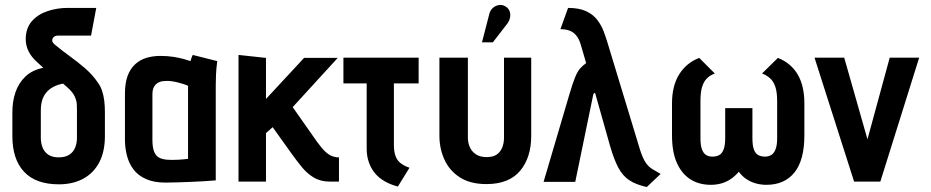

<svg xmlns="http://www.w3.org/2000/svg" viewBox="-20 -734 3761 776"><path d="M212 -590H348L369 -702H252Q211 -702 172 -689Q133 -676 108.5 -648Q84 -620 84 -575Q84 -550 95.5 -526.5Q107 -503 132 -481L155 -460Q110 -451 82.5 -424.5Q55 -398 42.5 -361Q30 -324 30 -281V-184Q30 -90 77.5 -39.5Q125 11 218 11Q274 11 316 -11.5Q358 -34 381 -77.5Q404 -121 404 -184V-281Q404 -305 401.5 -326Q399 -347 393 -365.5Q387 -384 377 -398Q355 -431 325 -457Q295 -483 262.5 -506.5Q230 -530 200 -555Q197 -558 195 -560.5Q193 -563 192 -565.5Q191 -568 191 -571Q191 -577 194.5 -581.5Q198 -586 203 -588Q208 -590 212 -590ZM291 -290V-176Q291 -156 284 -138Q277 -120 260.5 -109Q244 -98 217 -98Q191 -98 175 -109Q159 -120 152 -138Q145 -156 145 -176V-288Q145 -311 150.5 -329Q156 -347 167.5 -360.5Q179 -374 196 -383Q213 -392 235 -396L251 -382Q274 -362 282 -344Q290 -326 290.5 -312Q291 -298 291 -290Z M858 -487 759 -512Q755 -504 752.5 -495.5Q750 -487 750 -487Q742 -490 724.5 -495Q707 -500 682.5 -504Q658 -508 628 -508Q599 -508 573 -500.5Q547 -493 527 -475Q507 -457 496 -428Q485 -399 485 -355V-170Q485 -135 493.5 -103.5Q502 -72 520.5 -48Q539 -24 571 -10Q603 4 649 4Q672 4 699 3Q726 2 753.5 1Q781 0 803 -1.5Q825 -3 838.5 -4Q852 -5 852 -5V-390Q852 -407 853 -431.5Q854 -456 858 -487ZM596 -169V-352Q596 -372 602.5 -383Q609 -394 618.5 -399.5Q628 -405 638 -406Q648 -407 656 -407Q664 -407 675 -405.5Q686 -404 698 -401Q710 -398 721 -394.5Q732 -391 740 -387V-92Q730 -91 721 -90Q712 -89 703 -88.5Q694 -88 685 -88Q676 -88 668 -88Q644 -88 628 -94.5Q612 -101 604 -118.5Q596 -136 596 -169Z M1262 -160 1163 -301 1345 -500H1209L1055 -334V-500L944 -512V0H1055V-196L1082 -220L1160 -111Q1180 -83 1201 -57.5Q1222 -32 1249 -16Q1276 0 1314 0H1350V-98H1347Q1335 -98 1322 -103Q1309 -108 1294.5 -121.5Q1280 -135 1262 -160Z M1572 -148V-397H1672V-501H1368V-397H1462V-133Q1462 -104 1470.5 -79Q1479 -54 1495 -34.5Q1511 -15 1534.5 -1.5Q1558 12 1588 20L1635 -56Q1612 -64 1598 -75.5Q1584 -87 1578 -105Q1572 -123 1572 -148Z M2127 -185V-501H2017V-177Q2017 -155 2009.5 -137Q2002 -119 1987 -109Q1972 -99 1947 -99Q1921 -99 1904 -110Q1887 -121 1879 -139Q1871 -157 1871 -177V-501H1756V-185Q1756 -134 1776 -89.5Q1796 -45 1838 -17.5Q1880 10 1946 10Q2037 10 2082 -43.5Q2127 -97 2127 -185ZM2030 -638Q2039 -650 2041.5 -663.5Q2044 -677 2039.5 -689Q2035 -701 2023 -708Q2010 -716 1996 -713.5Q1982 -711 1972 -702Q1962 -693 1958 -679L1928 -563H1972Z M2567 -128 2437 -556Q2430 -580 2420.5 -605.5Q2411 -631 2394.5 -653Q2378 -675 2349.5 -688.5Q2321 -702 2276 -702L2245 -616Q2267 -616 2282.5 -610Q2298 -604 2309.5 -590Q2321 -576 2328 -551L2349 -479Q2335 -469 2324.5 -457Q2314 -445 2304.5 -422Q2295 -399 2282 -355L2177 1H2305L2378 -353Q2379 -355 2380.5 -356.5Q2382 -358 2383.5 -358.5Q2385 -359 2385 -359L2446 -143Q2462 -88 2479.5 -55.5Q2497 -23 2523.5 -5.5Q2550 12 2594 22L2650 -31Q2631 -42 2616 -51Q2601 -60 2589.5 -77Q2578 -94 2567 -128Z M3124 -500 3060 -437Q3081 -429 3094.5 -415.5Q3108 -402 3114.5 -380.5Q3121 -359 3121 -325V-176Q3121 -147 3114.5 -130.5Q3108 -114 3097 -107.5Q3086 -101 3072 -101Q3058 -101 3046 -106.5Q3034 -112 3027.5 -128.5Q3021 -145 3021 -176V-297H2911V-176Q2911 -145 2904 -128.5Q2897 -112 2885.5 -106.5Q2874 -101 2859 -101Q2845 -101 2834 -107.5Q2823 -114 2817 -130.5Q2811 -147 2811 -176V-325Q2811 -359 2817 -380.5Q2823 -402 2835.5 -415.5Q2848 -429 2869 -437L2806 -500Q2754 -480 2725 -433.5Q2696 -387 2696 -316V-187Q2696 -120 2715.5 -76Q2735 -32 2770 -9.5Q2805 13 2853 13Q2876 13 2896.5 7Q2917 1 2934.5 -11Q2952 -23 2966 -40Q2978 -23 2995.5 -11Q3013 1 3034 7Q3055 13 3077 13Q3151 13 3191 -37Q3231 -87 3231 -187V-316Q3231 -387 3204 -433Q3177 -479 3124 -500Z M3272 -501 3432 0H3538L3695 -501H3576L3486 -171L3392 -501Z"/></svg>

Font: Advent Pro
Style: Bold
Weight: 700
Designer: VivaRado, Andreas Kalpakidis
Foundry: VivaRado, Andreas Kalpakidis
Version: Version 3.000